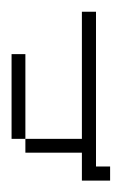

<svg xmlns="http://www.w3.org/2000/svg" viewBox="-20 -264 235 332"><path d="M0 -23.9V-170.4H23.9V-23.9ZM121.6 48.3V0H23.9V-23.9H121.6V-243.7H146V23.9H170.4V48.3Z"/></svg>

Font: FS Mondwest Regular
Style: Regular
Weight: 400
Designer: NZWStudios2024
Foundry: https://fontstruct.com
Version: Version 1.0